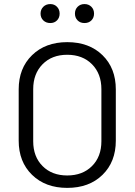

<svg xmlns="http://www.w3.org/2000/svg" viewBox="-20 -915 662 943"><path d="M310.1 7.8Q203.1 7.8 137.5 -56.2Q71.8 -120.1 71.8 -224.1V-476.1Q71.8 -580.1 137.5 -644Q203.1 -708 310.1 -708Q418 -708 483.4 -644Q548.8 -580.1 548.8 -476.1V-224.1Q548.8 -120.1 483.4 -56.2Q418 7.8 310.1 7.8ZM310.1 -53.2Q385.7 -53.2 431.9 -99.4Q478 -145.5 478 -221.2V-477.1Q478 -552.7 431.9 -599.4Q385.7 -646 310.1 -646Q234.9 -646 189 -599.4Q143.1 -552.7 143.1 -477.1V-221.2Q143.1 -145.5 189 -99.4Q234.9 -53.2 310.1 -53.2ZM227.1 -801.8Q206.1 -801.8 192.6 -814.9Q179.2 -828.1 179.2 -848.1Q179.2 -868.2 192.6 -881.6Q206.1 -895 227.1 -895Q247.1 -895 260 -881.6Q272.9 -868.2 272.9 -848.1Q272.9 -828.1 260 -814.9Q247.1 -801.8 227.1 -801.8ZM348.1 -848.1Q348.1 -868.7 361.3 -881.8Q374.5 -895 395 -895Q415.5 -895 428.7 -881.8Q441.9 -868.7 441.9 -848.1Q441.9 -828.1 429 -814.9Q416 -801.8 395 -801.8Q374 -801.8 361.1 -814.9Q348.1 -828.1 348.1 -848.1Z"/></svg>

Font: Barlow
Style: Regular
Weight: 400
Designer: Jeremy Tribby
Foundry: Jeremy Tribby
Version: Version 1.101